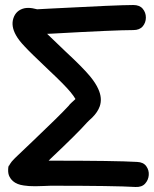

<svg xmlns="http://www.w3.org/2000/svg" viewBox="-20 -740 614 766"><path d="M521 6Q546 7 559 -7.5Q572 -22 573.5 -41.5Q575 -61 563.5 -77Q552 -93 527 -94Q442 -99 182 -99H174L183 -108Q289 -208 327 -251L335 -259Q346 -269 348 -271Q370 -293 378 -316Q389 -348 372 -385Q362 -408 339 -436Q310 -471 242 -534L168 -605L191 -606Q441 -620 512 -620Q537 -620 549.5 -635Q562 -650 562 -670Q562 -690 549.5 -705Q537 -720 512 -720Q451 -720 185 -706L129 -703H128Q126 -704 110 -707Q92 -710 77 -707Q44 -699 33.5 -667.5Q23 -636 44 -599Q55 -579 79 -554Q99 -532 174 -461Q237 -402 261 -373Q275 -356 281 -345L278 -342Q277 -341 267 -332Q258 -324 253 -317Q218 -279 115 -181L52 -121Q38 -108 31 -100Q26 -95 23 -90Q19 -85 17 -80Q13 -80 12.5 -63Q12 -46 18 -35Q28 -15 51 -6Q61 -2 75 0Q93 3 121 3Q135 3 156 2Q177 1 182 1Q439 1 521 6Z"/></svg>

Font: Balsamiq Sans
Style: Regular
Weight: 400
Designer: Michael Angeles
Foundry: Balsamiq SRL
Version: Version 1.020; ttfautohint (v1.8.4.7-5d5b);gftools[0.9.26]